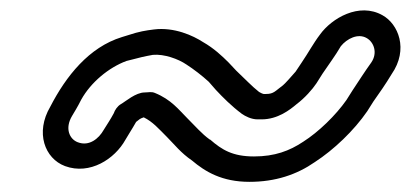

<svg xmlns="http://www.w3.org/2000/svg" viewBox="-20 -472 808 378"><path d="M218 -267C211 -263 206 -255 204 -249C197 -236 192 -229 184 -216C175 -200 156 -183 133 -192C117 -198 107 -219 122 -244C126 -251 132 -260 140 -276C159 -310 194 -339 229 -352L241 -355C252 -358 264 -361 281 -364C303 -366 331 -356 347 -345C361 -336 378 -323 391 -311L405 -295C419 -280 436 -263 456 -248C463 -243 475 -237 487 -237H495C527 -237 551 -256 564 -267C580 -279 595 -296 603 -308L615 -327C627 -345 640 -362 651 -381C663 -396 685 -407 702 -397C716 -389 724 -368 711 -349C698 -331 686 -312 674 -294L662 -275C641 -245 607 -212 577 -193C550 -175 521 -164 480 -164C438 -164 417 -177 394 -197C393 -197 392 -198 392 -198C378 -208 364 -224 348 -240C332 -256 317 -276 285 -289C278 -292 272 -290 265 -290C247 -290 227 -272 218 -267ZM263 -241C281 -232 292 -219 309 -202C323 -188 336 -171 358 -156C384 -134 417 -114 471 -114C522 -114 564 -128 600 -153C637 -177 677 -215 703 -253L715 -272C727 -289 739 -306 751 -326C785 -375 764 -425 733 -442C687 -468 633 -436 610 -404C597 -387 587 -368 574 -349L562 -331C556 -324 540 -306 537 -304C522 -293 519 -287 504 -287H499C495 -288 494 -289 490 -291C476 -302 462 -317 445 -333L430 -349C417 -362 401 -377 380 -389C360 -402 323 -419 283 -414C267 -412 254 -410 233 -403L220 -399C155 -379 110 -322 79 -262C49 -211 68 -160 108 -145C157 -127 206 -159 227 -197C232 -206 239 -216 248 -232C255 -237 254 -238 263 -241Z"/></svg>

Font: Blanket
Style: BdOutlineObl
Weight: 700
Foundry: Cannot Into Space Fonts
Version: Version 0.9